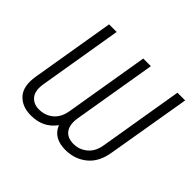

<svg xmlns="http://www.w3.org/2000/svg" viewBox="-164 -950 1182 1182"><g transform="rotate(45 427.5 -358.5)"><path d="M80.6 -180.4 171.9 -727.3H237.9L146.7 -180.4Q136.4 -115.8 163 -83.5Q189.3 -51.5 236.5 -51.5Q290.5 -51.5 329.5 -84.2Q368.3 -116.8 378.2 -180.4L469.5 -727.3H535.9L444.2 -180.4Q439.3 -148.4 443.5 -124.3Q447.8 -100.1 460 -84Q472.3 -67.8 491.7 -59.7Q511 -51.5 536.6 -51.5Q587.7 -51.5 626.4 -83.8Q665.8 -116.1 675.8 -180.4L767 -727.3H834.2L741.8 -180.4Q726.6 -85.2 667.3 -37.6Q608 9.9 528.1 9.9Q424.7 9.9 392.4 -70Q362.2 -29.1 321.7 -9.6Q281.2 9.9 229 9.9Q188.2 9.9 158.4 -2.1Q128.6 -14.2 107.2 -38Q65 -85.6 80.6 -180.4Z"/></g></svg>

Font: Inter P Light
Style: Italic
Weight: 300
Italic angle: 9.39999°
Designer: Rasmus Andersson
Foundry: rsms
Version: Version 3.018;git-588b23468